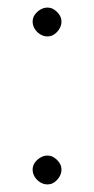

<svg xmlns="http://www.w3.org/2000/svg" viewBox="-20 -476 249 506"><path d="M105 -380Q95 -380 86 -385.5Q77 -391 71.5 -400Q66 -409 66 -419Q66 -429 71.5 -437Q77 -445 86 -450.5Q95 -456 105 -456Q115 -456 123 -450.5Q131 -445 136.5 -437Q142 -429 142 -419Q142 -409 136.5 -400Q131 -391 123 -385.5Q115 -380 105 -380ZM105 10Q95 10 86 4.5Q77 -1 71.5 -10Q66 -19 66 -29Q66 -39 71.5 -47Q77 -55 86 -60.5Q95 -66 105 -66Q115 -66 123 -60.5Q131 -55 136.5 -47Q142 -39 142 -29Q142 -19 136.5 -10Q131 -1 123 4.5Q115 10 105 10Z"/></svg>

Font: REM Thin
Style: Regular
Weight: 250
Designer: Octavio Pardo
Foundry: Ashler Design
Version: Version 1.005;gftools[0.9.28]